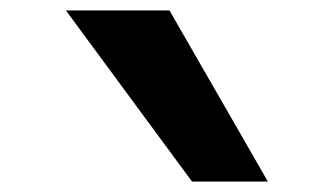

<svg xmlns="http://www.w3.org/2000/svg" viewBox="-20 -868 640 367"><path d="M106 -848H304L492 -521H347Z"/></svg>

Font: Martian Mono Condensed
Style: Bold
Weight: 700
Width: 3
Designer: Roman Shamin
Foundry: Evil Martians
Version: Version 1.000